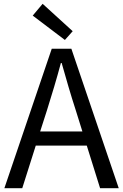

<svg xmlns="http://www.w3.org/2000/svg" viewBox="-20 -989 647 1009"><path d="M362 -825 204 -969 152 -907 321 -779ZM191 -298 227 -410C253 -493 277 -572 300 -658H304C328 -573 351 -493 378 -410L413 -298ZM506 0H604L355 -733H252L3 0H97L168 -224H436Z"/></svg>

Font: Source Han Sans CN Regular
Style: Regular
Weight: 400
Designer: Ryoko NISHIZUKA (kana & ideographs); Paul D. Hunt (Latin, Greek & Cyrillic); Wenlong ZHANG (bopomofo); Sandoll Communica
Foundry: Adobe Systems Incorporated
Version: Version 1.004;PS 1.004;hotconv 1.0.82;makeotf.lib2.5.63406